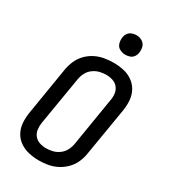

<svg xmlns="http://www.w3.org/2000/svg" viewBox="-231 -1066 1037 1181"><g transform="rotate(30 288.0 -476.0)"><path d="M243 8Q274 8 306.5 2.5Q339 -3 369.5 -18.5Q400 -34 424.5 -58.5Q449 -83 463 -114Q477 -145 482 -177L539 -519Q545 -555 542 -591.5Q539 -628 522.5 -658Q506 -688 477.5 -708Q449 -728 414 -735.5Q379 -743 343 -743Q311 -743 278.5 -737.5Q246 -732 215.5 -717Q185 -702 160.5 -677Q136 -652 122.5 -621.5Q109 -591 103 -559L47 -217Q41 -180 43.5 -144Q46 -108 62.5 -77.5Q79 -47 107.5 -27.5Q136 -8 171 0Q206 8 243 8ZM244 -79Q220 -79 197.5 -86.5Q175 -94 160.5 -112Q146 -130 143 -154Q140 -178 144 -202L201 -544Q205 -568 216.5 -590.5Q228 -613 249 -628.5Q270 -644 293.5 -650Q317 -656 341 -656Q365 -656 387.5 -648.5Q410 -641 424.5 -623Q439 -605 442 -581Q445 -557 440 -533L384 -191Q380 -167 368.5 -144.5Q357 -122 336 -106.5Q315 -91 291.5 -85Q268 -79 244 -79ZM379 -821Q394 -821 409.5 -826Q425 -831 435 -844.5Q445 -858 447 -873Q451 -896 445 -917Q439 -938 420 -949Q401 -960 379 -960Q364 -960 348.5 -954.5Q333 -949 323 -935.5Q313 -922 311 -907Q307 -885 313 -863.5Q319 -842 338 -831.5Q357 -821 379 -821Z"/></g></svg>

Font: Iosevka Sparkle Medium Oblique
Style: Regular
Weight: 500
Italic angle: -9°
Designer: Belleve Invis
Foundry: Belleve Invis
Version: Version 4.5.0; ttfautohint (v1.8.3)